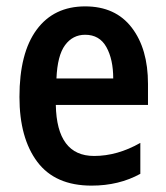

<svg xmlns="http://www.w3.org/2000/svg" viewBox="-20 -572 521 602"><path d="M247 -552Q342 -552 393 -485.5Q444 -419 444 -309V-243H155Q158 -83 275 -83Q348 -83 420 -124V-27Q353 10 267 10Q153 10 97 -64.5Q41 -139 41 -268Q41 -406 95 -479Q149 -552 247 -552ZM247 -463Q208 -463 184 -430.5Q160 -398 157 -326H335Q335 -386 313.5 -424.5Q292 -463 247 -463Z"/></svg>

Font: Noto Sans Gurmukhi Condensed SemiBold
Style: Regular
Weight: 600
Width: 3
Designer: Jelle Bosma - Monotype Design Team
Foundry: Monotype Imaging Inc.
Version: Version 2.004; ttfautohint (v1.8.4.7-5d5b)